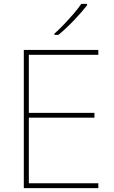

<svg xmlns="http://www.w3.org/2000/svg" viewBox="-20 -972 590 992"><path d="M488 0H103V-714H488V-689H129V-389H468V-364H129V-25H488ZM430 -945Q404 -911 363 -868Q322 -825 282 -792H261V-798Q284 -818 310.5 -846Q337 -874 361.5 -902.5Q386 -931 400 -952H430Z"/></svg>

Font: Noto Sans Sinhala UI Thin
Style: Regular
Weight: 100
Designer: Jelle Bosma - Monotype Design Team
Foundry: Monotype Imaging Inc.
Version: Version 2.006; ttfautohint (v1.8.4.7-5d5b)